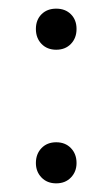

<svg xmlns="http://www.w3.org/2000/svg" viewBox="-20 -416 260 444"><path d="M157 -349Q157 -328 144 -314.5Q131 -301 110 -301Q89 -301 76 -314.5Q63 -328 63 -349Q63 -370 76 -383Q89 -396 110 -396Q131 -396 144 -383Q157 -370 157 -349ZM157 -39Q157 -19 144 -5.5Q131 8 110 8Q89 8 76 -5.5Q63 -19 63 -39Q63 -60 76 -73.5Q89 -87 110 -87Q131 -87 144 -73.5Q157 -60 157 -39Z"/></svg>

Font: Rasa Light
Style: Regular
Weight: 300
Designer: Anna Giedrys (Yrsa+Rasa design), David Brezina (Yrsa art-direction, Rasa art-direction, design)
Foundry: Rosetta Type Foundry
Version: Version 2.004